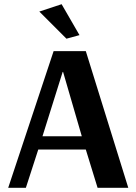

<svg xmlns="http://www.w3.org/2000/svg" viewBox="-20 -893 648 913"><path d="M167 -838 273 -873 358 -726 296 -709ZM280 -551H278L182 -245H369ZM235 -650H388L590 0H444L388 -182H162L103 0H19Z"/></svg>

Font: ArsenalBold
Style: Bold
Weight: 700
Designer: Andrij Shevchenko
Foundry: Stairsfor.com
Version: Version 1.000